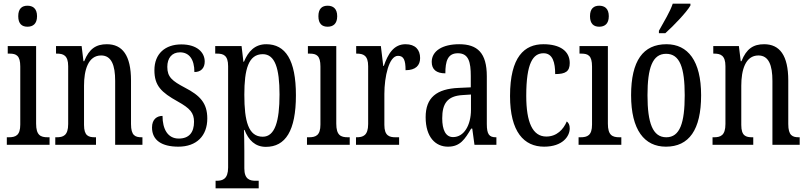

<svg xmlns="http://www.w3.org/2000/svg" viewBox="-20 -786 4382 1042"><path d="M129 -641C158 -641 181 -656 181 -698C181 -740 158 -755 129 -755C100 -755 79 -740 79 -698C79 -656 100 -641 129 -641ZM17 0H249V-41H239C200 -41 176 -52 176 -115V-536H22V-495H32C69 -495 90 -484 90 -425V-110C90 -51 65 -41 27 -41H17Z M280 0H501V-41H496C461 -41 436 -48 436 -108V-321C436 -405 458 -485 529 -485C585 -485 605 -432 605 -347V0H753V-41H749C714 -41 691 -50 691 -113V-349C691 -486 644 -546 560 -546C502 -546 464 -522 437 -454H433L423 -536H284V-495H289C323 -495 350 -486 350 -427V-113C350 -50 323 -41 287 -41H280Z M948 10C1047 10 1105 -49 1105 -143C1105 -227 1065 -268 984 -310C914 -347 888 -368 888 -423C888 -470 912 -502 957 -502C1006 -502 1035 -465 1035 -395C1071 -395 1091 -417 1091 -452C1091 -502 1049 -545 964 -545C877 -545 818 -495 818 -405C818 -321 855 -285 945 -235C1011 -198 1033 -174 1033 -125C1033 -67 1006 -34 950 -34C890 -34 862 -86 862 -157C833 -157 805 -140 805 -94C805 -24 859 10 948 10Z M1150 236H1384V195H1367C1336 195 1306 187 1306 128V33C1306 -13 1305 -52 1304 -81H1307C1329 -25 1365 11 1423 11C1529 11 1586 -76 1586 -269C1586 -461 1529 -546 1425 -546C1363 -546 1327 -507 1304 -451H1301L1291 -536H1148V-495H1158C1192 -495 1218 -486 1218 -427V123C1218 186 1188 195 1156 195H1150ZM1406 -44C1328 -44 1306 -128 1306 -272C1306 -409 1328 -492 1406 -492C1472 -492 1497 -416 1497 -273C1497 -128 1472 -44 1406 -44Z M1758 -641C1787 -641 1810 -656 1810 -698C1810 -740 1787 -755 1758 -755C1729 -755 1708 -740 1708 -698C1708 -656 1729 -641 1758 -641ZM1646 0H1878V-41H1868C1829 -41 1805 -52 1805 -115V-536H1651V-495H1661C1698 -495 1719 -484 1719 -425V-110C1719 -51 1694 -41 1656 -41H1646Z M1912 0H2146V-41H2127C2093 -41 2066 -49 2066 -108V-276C2066 -370 2091 -483 2140 -483C2171 -483 2181 -460 2181 -405C2236 -405 2260 -431 2260 -471C2260 -516 2234 -546 2181 -546C2116 -546 2085 -492 2063 -428H2060L2047 -536H1913V-495H1916C1951 -495 1978 -486 1978 -427V-113C1978 -50 1950 -41 1915 -41H1912Z M2411 10C2478 10 2503 -31 2537 -88H2543L2555 0H2674V-41H2671C2635 -41 2622 -57 2622 -113V-372C2622 -499 2571 -546 2472 -546C2382 -546 2323 -510 2323 -450C2323 -409 2348 -388 2397 -388C2397 -453 2409 -497 2465 -497C2524 -497 2535 -448 2535 -373V-312L2470 -309C2349 -304 2290 -256 2290 -150C2290 -41 2344 10 2411 10ZM2439 -42C2398 -42 2380 -82 2380 -144C2380 -223 2407 -265 2490 -270L2536 -273V-191C2536 -106 2498 -42 2439 -42Z M2933 10C3034 10 3072 -47 3072 -89C3072 -108 3066 -119 3056 -127C3038 -84 3002 -45 2945 -45C2870 -45 2836 -123 2836 -266C2836 -445 2873 -497 2930 -497C2980 -497 2993 -446 2993 -384C3049 -384 3072 -398 3072 -444C3072 -509 3019 -546 2929 -546C2827 -546 2748 -479 2748 -265C2748 -70 2824 10 2933 10Z M3232 -641C3261 -641 3284 -656 3284 -698C3284 -740 3261 -755 3232 -755C3203 -755 3182 -740 3182 -698C3182 -656 3203 -641 3232 -641ZM3120 0H3352V-41H3342C3303 -41 3279 -52 3279 -115V-536H3125V-495H3135C3172 -495 3193 -484 3193 -425V-110C3193 -51 3168 -41 3130 -41H3120Z M3556 -619V-606H3591C3639 -649 3707 -721 3727 -756V-766H3631C3616 -721 3584 -670 3556 -619ZM3594 10C3719 10 3785 -81 3785 -269C3785 -456 3713 -546 3597 -546C3470 -546 3405 -456 3405 -269C3405 -81 3477 10 3594 10ZM3596 -41C3522 -41 3494 -119 3494 -269C3494 -418 3521 -494 3595 -494C3670 -494 3696 -418 3696 -269C3696 -119 3670 -41 3596 -41Z M3847 0H4068V-41H4063C4028 -41 4003 -48 4003 -108V-321C4003 -405 4025 -485 4096 -485C4152 -485 4172 -432 4172 -347V0H4320V-41H4316C4281 -41 4258 -50 4258 -113V-349C4258 -486 4211 -546 4127 -546C4069 -546 4031 -522 4004 -454H4000L3990 -536H3851V-495H3856C3890 -495 3917 -486 3917 -427V-113C3917 -50 3890 -41 3854 -41H3847Z"/></svg>

Font: Noto Serif Devanagari ExtraCondensed
Style: Regular
Weight: 400
Width: 2
Designer: Universal Thirst, Indian Type Foundry and the Monotype Design Team
Foundry: Monotype Imaging Inc.
Version: Version 2.004